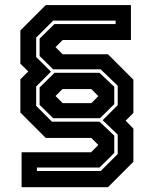

<svg xmlns="http://www.w3.org/2000/svg" viewBox="-20 -664 623 778"><path d="M67.5 94.5V-47H349L378.5 -76.5L350 -105H165.5L62.5 -208V-342.5L94.5 -374.5L62.5 -406V-540.5L165.5 -643.5H510.5V-502H234L205 -473L234 -444H417.5L520.5 -341V-206.5L489 -175L520.5 -143V-8.5L417.5 94.5ZM129.5 29H388L457 -40V-118.5L396 -177L457 -238V-316.5L388 -383H195.5L140.5 -437V-507.5L200.5 -566.5H448.5V-580.5H195.5L126.5 -511.5V-433L186.5 -373.5L126.5 -313.5V-235L190.5 -171H383L443 -114.5V-44L383 15H129.5ZM234 -246H350L378.5 -274.5L350 -303H233L205 -275ZM195.5 -185 140.5 -239V-309.5L201 -369H383L443 -312.5V-242L385 -185Z"/></svg>

Font: Tourney Thin
Style: Regular
Weight: 100
Designer: Tyler Finck
Foundry: Etcetera Type Co
Version: Version 1.015